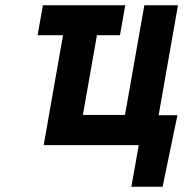

<svg xmlns="http://www.w3.org/2000/svg" viewBox="-20 -548 725 725"><path d="M218 -415 145 0H504L476 157H594L650 -113H579L652 -528H525L452 -114H293L346 -415H433L453 -528H142L122 -415Z"/></svg>

Font: Asimov
Style: NarIt
Weight: 500
Designer: Google
Version: Version 2.000980; 2014